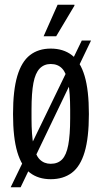

<svg xmlns="http://www.w3.org/2000/svg" viewBox="-20 -744 429 810"><path d="M194 12Q142 12 106.5 -15Q71 -42 53 -102.5Q35 -163 35 -263Q35 -363 53 -423.5Q71 -484 106.5 -511.5Q142 -539 194 -539Q247 -539 283 -511.5Q319 -484 337 -423.5Q355 -363 355 -263Q355 -163 337 -102.5Q319 -42 283 -15Q247 12 194 12ZM194 -53Q224 -53 242 -71.5Q260 -90 268 -132.5Q276 -175 276 -244V-282Q276 -352 268 -394Q260 -436 242 -455Q224 -474 194 -474Q166 -474 147.5 -455Q129 -436 121 -394Q113 -352 113 -282V-244Q113 -175 121 -132.5Q129 -90 147.5 -71.5Q166 -53 194 -53ZM25 46 325 -573H364L67 46ZM164 -591 223 -724H294V-720L217 -591Z"/></svg>

Font: Archivo ExtraCondensed
Style: Regular
Weight: 400
Width: 2
Designer: Hector Gatti
Foundry: Omnibus-Type
Version: Version 2.001